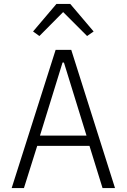

<svg xmlns="http://www.w3.org/2000/svg" viewBox="-20 -950 640 970"><path d="M498 0 432 -213H168L101 0H39L261 -698H340L561 0ZM303 -634H296L182 -265H417ZM335 -930 453 -791 420 -768 299 -889 179 -768 147 -791 265 -930Z"/></svg>

Font: IBM Plex Mono Light
Style: Regular
Weight: 300
Monospace: yes
Designer: Mike Abbink, Paul van der Laan, Pieter van Rosmalen
Foundry: Bold Monday
Version: Version 2.3